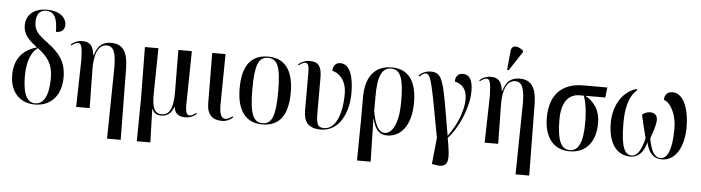

<svg xmlns="http://www.w3.org/2000/svg" viewBox="-56 -1068 5725 1568"><g transform="rotate(5 2806.0 -284.0)"><path d="M244 10C368 10 459 -75 459 -232C459 -362 398 -431 306 -500C223 -561 191 -593 191 -664C191 -728 221 -761 271 -761C339 -761 364 -705 364 -596C408 -596 436 -617 436 -660C436 -712 388 -770 276 -770C175 -770 106 -718 106 -627C106 -546 160 -504 221 -456C117 -428 39 -355 39 -216C39 -71 124 10 244 10ZM245 0C183 0 143 -61 143 -213C143 -345 180 -414 228 -451C307 -394 356 -333 356 -215C356 -69 313 1 245 0Z M856 236H968L961 -351C959 -487 915 -546 823 -546C763 -546 713 -523 689 -433H685C675 -513 646 -540 587 -540C548 -540 520 -526 494 -505L499 -496C519 -512 539 -522 552 -522C580 -522 588 -493 591 -384L582 0H693L688 -318C686 -443 720 -522 787 -522C844 -522 865 -470 865 -343Z M1100 236H1211L1203 -38H1205C1219 -4 1243 10 1281 10C1331 10 1365 -20 1381 -70H1384C1390 -15 1424 7 1476 7C1513 7 1543 -5 1569 -28L1564 -37C1544 -21 1524 -11 1511 -11C1489 -11 1475 -31 1477 -109L1484 -536H1373L1376 -191C1377 -57 1345 -1 1284 -1C1223 -1 1202 -49 1204 -166L1210 -536H1099L1104 -112Z M1777 10C1817 10 1846 -7 1867 -26L1861 -35C1844 -22 1826 -9 1804 -9C1767 -9 1755 -54 1755 -121L1760 -536H1651L1654 -122C1655 -27 1703 10 1777 10Z M2108 10C2246 10 2318 -79 2318 -269C2318 -455 2243 -546 2110 -546C1970 -546 1899 -455 1899 -269C1899 -80 1977 10 2108 10ZM2109 0C2033 0 2003 -71 2003 -269C2003 -467 2031 -536 2108 -536C2188 -536 2215 -467 2215 -269C2215 -72 2188 0 2109 0Z M2588 10C2741 10 2812 -148 2812 -309C2812 -437 2782 -544 2701 -544C2665 -544 2641 -520 2641 -476C2693 -465 2758 -413 2758 -297C2758 -118 2702 -4 2614 -4C2553 -4 2549 -43 2549 -145V-412C2549 -497 2527 -540 2450 -540C2413 -540 2382 -525 2358 -505L2363 -496C2385 -515 2404 -522 2416 -522C2442 -521 2447 -496 2447 -431V-135C2447 -39 2486 10 2588 10Z M2905 236H3017L3009 -116H3011C3034 -17 3077 11 3131 11C3240 11 3328 -83 3328 -274C3328 -454 3257 -546 3123 -546C2982 -546 2908 -450 2909 -278V-84ZM3110 -8C3063 -8 3030 -61 3010 -178V-293C3009 -461 3041 -536 3118 -536C3197 -536 3223 -459 3223 -273C3223 -97 3173 -8 3110 -8Z M3539 215C3667 241 3659 161 3627 -12C3722 -116 3787 -287 3787 -409C3787 -496 3763 -544 3705 -544C3670 -544 3645 -522 3645 -476C3699 -463 3745 -430 3745 -338C3745 -251 3702 -133 3625 -29C3551 -455 3549 -540 3444 -540C3407 -540 3374 -528 3346 -499L3353 -491C3375 -512 3389 -521 3403 -521C3447 -521 3458 -444 3539 -5L3517 211Z M4074 -605 4178 -763V-775C4136 -812 4083 -819 4077 -766L4062 -610ZM4205 236H4317L4310 -351C4308 -487 4264 -546 4172 -546C4112 -546 4062 -523 4038 -433H4034C4024 -513 3995 -540 3936 -540C3897 -540 3869 -526 3843 -505L3848 -496C3868 -512 3888 -522 3901 -522C3929 -522 3937 -493 3940 -384L3931 0H4042L4037 -318C4035 -443 4069 -522 4136 -522C4193 -522 4214 -470 4214 -343Z M4627 10C4774 10 4840 -100 4840 -239C4840 -343 4793 -410 4718 -453H4880L4890 -536H4693C4532 -536 4419 -450 4419 -248C4419 -89 4494 10 4627 10ZM4629 0C4553 0 4523 -78 4523 -243C4523 -404 4595 -453 4671 -453H4703C4719 -421 4735 -341 4735 -236C4735 -71 4699 0 4629 0Z M5128 10C5185 10 5234 -32 5255 -118C5276 -32 5314 10 5385 10C5493 10 5563 -102 5563 -272C5563 -401 5522 -544 5424 -544C5387 -544 5359 -522 5359 -476C5407 -463 5465 -378 5465 -246C5465 -64 5423 0 5374 0C5321 0 5295 -49 5275 -151C5292 -200 5311 -253 5315 -293C5321 -340 5297 -365 5256 -365C5237 -365 5210 -357 5192 -340C5201 -290 5218 -230 5237 -150C5212 -43 5177 0 5137 0C5082 0 5046 -52 5046 -259C5046 -367 5064 -476 5135 -535L5128 -545C5004 -507 4943 -380 4943 -252C4943 -74 5020 10 5128 10Z"/></g></svg>

Font: Noto Serif Display Condensed Medium
Style: Regular
Weight: 500
Width: 3
Designer: Monotype Design Team
Foundry: Monotype Imaging Inc.
Version: Version 2.009